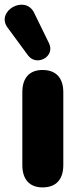

<svg xmlns="http://www.w3.org/2000/svg" viewBox="-45 -805 346 834"><path d="M77 -564C114 -515 196 -559 168 -617L103 -750C63 -830 -65 -756 -12 -685ZM140 9C199 9 230 -26 230 -88V-404C230 -467 198 -501 140 -501C83 -501 52 -467 52 -404V-88C52 -26 83 9 140 9Z"/></svg>

Font: Nunito Black
Style: Regular
Weight: 900
Designer: Vernon Adams
Foundry: Vernon Adams
Version: Version 3.602